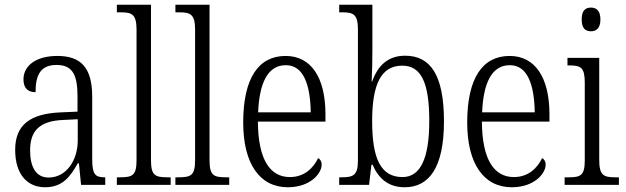

<svg xmlns="http://www.w3.org/2000/svg" viewBox="-20 -780 2641 810"><path d="M170 10C245 10 277 -36 308 -91H313L322 0H424V-32H421C381 -32 369 -45 369 -110V-372C369 -495 321 -544 222 -544C132 -544 79 -503 79 -445C79 -409 97 -391 130 -391C130 -464 151 -506 219 -506C290 -506 307 -458 307 -372V-309L238 -306C107 -301 44 -253 44 -148C44 -41 98 10 170 10ZM185 -31C131 -31 107 -77 107 -145C107 -225 143 -270 248 -274L308 -277V-188C308 -101 258 -31 185 -31Z M473 0H700V-32H689C634 -32 617 -39 617 -105V-760H473V-728H488C534 -728 556 -722 556 -656V-105C556 -39 539 -32 484 -32H473Z M720 0H947V-32H936C881 -32 864 -39 864 -105V-760H720V-728H735C781 -728 803 -722 803 -656V-105C803 -39 786 -32 731 -32H720Z M1194 10C1290 10 1337 -49 1337 -85C1337 -100 1330 -109 1322 -113C1302 -71 1264 -33 1203 -33C1119 -33 1069 -107 1068 -267H1353V-298C1353 -455 1291 -544 1185 -544C1071 -544 1006 -451 1006 -263C1006 -89 1076 10 1194 10ZM1291 -306H1069C1074 -431 1110 -505 1186 -505C1260 -505 1289 -424 1291 -306Z M1687 10C1789 10 1853 -71 1853 -268C1853 -462 1797 -545 1689 -545C1616 -545 1573 -502 1550 -436H1548C1550 -471 1551 -533 1551 -569V-760H1411V-728H1422C1469 -728 1490 -722 1490 -656V-102C1490 -40 1470 -32 1421 -32H1411V0H1537L1547 -85H1552C1576 -28 1618 10 1687 10ZM1678 -33C1585 -33 1550 -113 1550 -269C1550 -425 1588 -503 1677 -503C1758 -503 1791 -429 1791 -270C1791 -110 1753 -33 1678 -33Z M2139 10C2235 10 2282 -49 2282 -85C2282 -100 2275 -109 2267 -113C2247 -71 2209 -33 2148 -33C2064 -33 2014 -107 2013 -267H2298V-298C2298 -455 2236 -544 2130 -544C2016 -544 1951 -451 1951 -263C1951 -89 2021 10 2139 10ZM2236 -306H2014C2019 -431 2055 -505 2131 -505C2205 -505 2234 -424 2236 -306Z M2473 -648C2495 -648 2513 -660 2513 -698C2513 -736 2495 -748 2473 -748C2450 -748 2434 -736 2434 -698C2434 -660 2450 -648 2473 -648ZM2362 0H2591V-32H2577C2526 -32 2508 -40 2508 -106V-536H2374V-504H2382C2430 -504 2447 -496 2447 -431V-103C2447 -39 2429 -32 2378 -32H2362Z"/></svg>

Font: Noto Serif Myanmar Condensed Light
Style: Regular
Weight: 300
Width: 3
Designer: Ben Mitchell and the Monotype Design Team
Foundry: Monotype Imaging Inc.
Version: Version 2.106